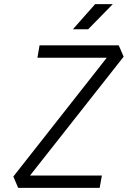

<svg xmlns="http://www.w3.org/2000/svg" viewBox="-20 -914 626 934"><path d="M68.4 0H464.8L475.6 -60.1H126L581.5 -638.2L557.6 -693.4H172.4L162.1 -633.3H499.5L44.9 -55.2ZM334.5 -771.5H408.7L528.8 -894H442.9Z"/></svg>

Font: Cascadia Mono PL Light
Style: Italic
Weight: 300
Italic angle: -10°
Monospace: yes
Designer: Aaron Bell
Foundry: Saja Typeworks
Version: Version 2404.023